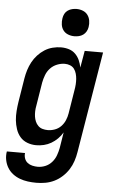

<svg xmlns="http://www.w3.org/2000/svg" viewBox="-72 -797 635 1052"><g transform="rotate(5 245.5 -271.0)"><path d="M169 213Q145 213 122 210Q99 207 77.5 199Q56 191 38.5 177.5Q21 164 9.5 145Q-2 126 -6.5 103Q-11 80 -7 56H93Q91 71 96 85.5Q101 100 112.5 109Q124 118 139 121.5Q154 125 169 125Q190 125 210.5 116.5Q231 108 246 91Q261 74 268.5 53.5Q276 33 280 12L294 -75Q283 -56 267 -40Q251 -24 232 -13Q213 -2 192 3Q171 8 150 8Q124 8 100.5 -1Q77 -10 61.5 -28Q46 -46 38 -70Q30 -94 27.5 -118.5Q25 -143 27 -169.5Q29 -196 33 -221L54 -351Q58 -375 65 -397.5Q72 -420 83.5 -441.5Q95 -463 112 -481.5Q129 -500 149.5 -513Q170 -526 193.5 -532Q217 -538 240 -538Q263 -538 283.5 -531.5Q304 -525 318.5 -510.5Q333 -496 341.5 -477Q350 -458 354 -437L370 -530H471L379 26Q375 51 367 75.5Q359 100 345 122Q331 144 311 162.5Q291 181 267.5 192.5Q244 204 219 208.5Q194 213 169 213ZM206 -80Q225 -80 244.5 -87Q264 -94 278.5 -109Q293 -124 301 -143Q309 -162 312 -181L333 -311Q336 -327 337 -342.5Q338 -358 337 -372.5Q336 -387 332 -401.5Q328 -416 319.5 -427.5Q311 -439 297 -444.5Q283 -450 268 -450Q247 -450 225.5 -441.5Q204 -433 188.5 -416.5Q173 -400 165 -379Q157 -358 153 -337L132 -207Q129 -192 128.5 -177Q128 -162 130 -148Q132 -134 137.5 -121Q143 -108 153 -98Q163 -88 177 -84Q191 -80 206 -80ZM306 -605Q288 -605 271.5 -611.5Q255 -618 245 -631.5Q235 -645 232.5 -662.5Q230 -680 233 -698Q235 -711 241 -722.5Q247 -734 258 -741.5Q269 -749 281.5 -752Q294 -755 306 -755Q324 -755 340.5 -748.5Q357 -742 367 -728.5Q377 -715 380 -697.5Q383 -680 380 -662Q378 -649 371.5 -637.5Q365 -626 354.5 -618.5Q344 -611 331.5 -608Q319 -605 306 -605Z"/></g></svg>

Font: Iosevka Curly Semibold Oblique
Style: Regular
Weight: 600
Italic angle: -9°
Monospace: yes
Designer: Belleve Invis
Foundry: Belleve Invis
Version: Version 11.1.0; ttfautohint (v1.8.3)